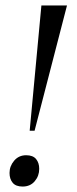

<svg xmlns="http://www.w3.org/2000/svg" viewBox="-20 -680 281 705"><path d="M89 -200 132 -660H226L107 -200ZM63 5Q38 5 26.5 -9Q15 -23 15 -45Q15 -70 32 -90Q49 -110 76 -110Q101 -110 112.5 -96Q124 -82 124 -60Q124 -34 107.5 -14.5Q91 5 63 5Z"/></svg>

Font: Spectral
Style: Italic
Weight: 400
Italic angle: -10°
Designer: Jean-Baptiste Levee
Foundry: Production Type
Version: Version 2.001